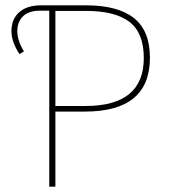

<svg xmlns="http://www.w3.org/2000/svg" viewBox="-20 -701 641 721"><path d="M303 -681Q422 -681 482.5 -633.5Q543 -586 543 -484Q543 -282 299 -282H188V0H165V-661H132Q88 -661 66.5 -640Q45 -619 45 -584Q45 -548 70 -508L53 -498Q23 -544 23 -584Q23 -629 52 -655Q81 -681 135 -681ZM301 -303Q520 -303 520 -483Q520 -577 466.5 -618.5Q413 -660 303 -660H188V-303Z"/></svg>

Font: FiraGO Thin
Style: Regular
Weight: 100
Designer: bBox Type
Foundry: bBox Type GmbH
Version: Version 1.001;PS 001.001;hotconv 1.0.88;makeotf.lib2.5.64775